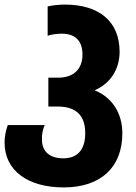

<svg xmlns="http://www.w3.org/2000/svg" viewBox="-21 -578 594 838"><path d="M257 240C419 240 513 152 513 4C513 -85 468 -153 392 -184C458 -212 501 -273 501 -352C501 -485 411 -558 262 -558C236 -558 209 -555 187 -550V-422C203 -427 224 -431 249 -431C303 -431 339 -404 339 -340C339 -277 301 -239 233 -239H190V-113H231C312 -113 351 -73 351 3C351 77 316 113 255 113C197 113 162 84 162 31C162 9 164 -9 174 -32H13C4 -8 -1 18 -1 45C-1 166 100 240 257 240Z"/></svg>

Font: Noto Sans Georgian SemiCondensed Extra
Style: Regular
Weight: 800
Width: 4
Designer: Monotype Design Team
Foundry: Monotype Imaging Inc.
Version: Version 1.901